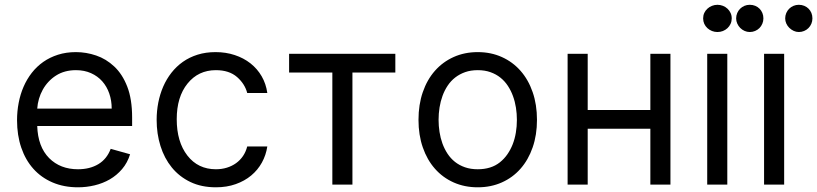

<svg xmlns="http://www.w3.org/2000/svg" viewBox="-20 -770 3409 801"><path d="M51.1 -268.5Q51.1 -305.4 57.9 -340.9Q64.6 -376.4 78.3 -408Q92 -439.6 112.6 -466.1Q133.2 -492.5 160.5 -511.7Q187.9 -530.9 221.9 -541.7Q256 -552.6 296.9 -552.6Q339.5 -552.6 381 -538.5Q422.6 -524.5 456.7 -492.5Q490.8 -460.6 511 -408.4Q531.2 -356.2 531.2 -279.8V-244.3H135.3Q138.1 -157.7 185 -110.4Q231.5 -63.9 305.4 -63.9Q354.8 -63.9 390.3 -85.2Q425.8 -106.5 441.8 -149.1L522.7 -126.4Q511.7 -90.9 489.5 -64.8Q467.3 -38.7 438.2 -21.8Q409.1 -5 374.8 3.2Q340.6 11.4 305.4 11.4Q246.4 11.4 199.2 -8.9Q152 -29.1 119.1 -65.9Q86.3 -102.6 68.7 -154.1Q51.1 -205.6 51.1 -268.5ZM135.3 -316.8H446Q446 -350.5 435.9 -379.8Q425.8 -409.1 406.6 -430.8Q387.4 -452.4 359.7 -464.8Q332 -477.3 296.9 -477.3Q248.9 -477.3 213.8 -454.9Q196.4 -443.9 182.4 -428.8Q168.3 -413.7 158.4 -395.8Q148.4 -377.8 142.6 -357.8Q136.7 -337.7 135.3 -316.8Z M879.3 -552.6Q922.2 -552.6 959.3 -540.3Q996.4 -528.1 1024.9 -505.7Q1053.3 -483.3 1071.6 -451.9Q1089.8 -420.5 1095.2 -382.1H1011.4Q1001.4 -420.1 969.1 -448.5Q936.1 -477.3 880.7 -477.3Q807.5 -477.3 762.4 -421.5Q717.3 -365.8 717.3 -272.7Q717.3 -178.3 761.7 -121.1Q806.1 -63.9 880.7 -63.9Q905.2 -63.9 926.5 -70.5Q947.8 -77.1 964.8 -89.3Q981.9 -101.6 993.8 -119.1Q1005.7 -136.7 1011.4 -159.1H1095.2Q1089.8 -122.9 1072.6 -91.8Q1055.4 -60.7 1027.9 -37.8Q1000.4 -14.9 963.2 -1.8Q926.1 11.4 880.7 11.4Q820.3 11.4 774.1 -10.8Q728 -33 696.7 -71.4Q665.5 -109.7 649.5 -160.9Q633.5 -212 633.5 -269.9Q633.5 -306.8 640.4 -342.2Q647.4 -377.5 661 -408.9Q674.7 -440.3 695.3 -466.6Q715.9 -492.9 743.1 -512.1Q770.2 -531.2 804.3 -541.9Q838.4 -552.6 879.3 -552.6Z M1186.1 -545.5H1629.3V-467.3H1450.3V0H1366.5V-467.3H1186.1Z M1973 -552.6Q2028.1 -552.6 2073.5 -532.1Q2119 -511.7 2151.6 -474.6Q2184.3 -437.5 2202.2 -385.5Q2220.2 -333.5 2220.2 -269.9Q2220.2 -207 2202.2 -155.2Q2184.3 -103.3 2151.6 -66.2Q2119 -29.1 2073.5 -8.9Q2028.1 11.4 1973 11.4Q1918 11.4 1872.5 -8.9Q1827.1 -29.1 1794.4 -66.2Q1761.7 -103.3 1743.8 -155.2Q1725.9 -207 1725.9 -269.9Q1725.9 -333.5 1743.8 -385.5Q1761.7 -437.5 1794.4 -474.6Q1827.1 -511.7 1872.5 -532.1Q1918 -552.6 1973 -552.6ZM1809.7 -269.9Q1809.7 -244.7 1813.6 -219.5Q1817.5 -194.2 1825.8 -171.3Q1834.2 -148.4 1847.1 -128.7Q1860.1 -109 1878.2 -94.6Q1896.3 -80.3 1919.9 -72.1Q1943.5 -63.9 1973 -63.9Q2029.1 -63.9 2065.3 -92.7Q2083.5 -107.2 2096.8 -126.4Q2110.1 -145.6 2119 -168.3Q2127.8 -191.1 2132.1 -216.8Q2136.4 -242.5 2136.4 -269.9Q2136.4 -295.5 2132.5 -320.7Q2128.6 -345.9 2120.2 -368.8Q2111.9 -391.7 2098.9 -411.6Q2085.9 -431.5 2067.8 -446Q2049.7 -460.6 2026.1 -468.9Q2002.5 -477.3 1973 -477.3Q1943.9 -477.3 1920.6 -469.1Q1897.4 -460.9 1879.1 -446.7Q1860.8 -432.5 1847.7 -412.8Q1834.5 -393.1 1826.2 -370.2Q1817.8 -347.3 1813.7 -321.7Q1809.7 -296.2 1809.7 -269.9Z M2348 0V-545.5H2431.8V-311.1H2693.2V-545.5H2777V0H2693.2V-233H2431.8V0Z M2930.4 0V-545.5H3014.2V0ZM2913.4 -693.2Q2913.4 -705.6 2918.1 -715.9Q2922.9 -726.2 2931.3 -733.8Q2939.6 -741.5 2950.5 -745.7Q2961.3 -750 2973 -750Q2985.1 -750 2995.9 -745.7Q3006.7 -741.5 3014.9 -733.8Q3023.1 -726.2 3027.9 -715.9Q3032.7 -705.6 3032.7 -693.2Q3032.7 -681.1 3027.9 -670.6Q3023.1 -660.2 3014.9 -652.5Q3006.7 -644.9 2995.9 -640.6Q2985.1 -636.4 2973 -636.4Q2961.3 -636.4 2950.5 -640.6Q2939.6 -644.9 2931.3 -652.5Q2922.9 -660.2 2918.1 -670.6Q2913.4 -681.1 2913.4 -693.2Z M3167.6 -545.5H3251.4V0H3167.6ZM3108 -750Q3120.4 -750 3130.7 -745.7Q3141 -741.5 3148.6 -733.8Q3156.2 -726.2 3160.5 -715.9Q3164.8 -705.6 3164.8 -693.2Q3164.8 -681.5 3160.3 -671Q3155.9 -660.5 3148.3 -652.9Q3140.6 -645.2 3130.1 -640.8Q3119.7 -636.4 3108 -636.4Q3096.6 -636.4 3086.3 -641Q3076 -645.6 3068.2 -653.4Q3060.4 -661.2 3055.8 -671.5Q3051.1 -681.8 3051.1 -693.2Q3051.1 -705.3 3055.6 -715.6Q3060 -725.9 3067.6 -733.5Q3075.3 -741.1 3085.6 -745.6Q3095.9 -750 3108 -750ZM3255.7 -693.2Q3255.7 -704.9 3260.1 -715.4Q3264.6 -725.9 3272.2 -733.5Q3279.8 -741.1 3290.3 -745.6Q3300.8 -750 3312.5 -750Q3324.9 -750 3335.2 -745.7Q3345.5 -741.5 3353.2 -733.8Q3360.8 -726.2 3365.1 -715.9Q3369.3 -705.6 3369.3 -693.2Q3369.3 -681.5 3364.9 -671Q3360.4 -660.5 3352.8 -652.9Q3345.2 -645.2 3334.7 -640.8Q3324.2 -636.4 3312.5 -636.4Q3301.5 -636.4 3291.2 -641.2Q3280.9 -646 3272.9 -653.8Q3264.9 -661.6 3260.3 -671.9Q3255.7 -682.2 3255.7 -693.2Z"/></svg>

Font: Inter P
Style: Regular
Weight: 400
Designer: Rasmus Andersson
Foundry: rsms
Version: Version 3.018;git-588b23468